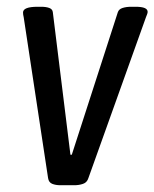

<svg xmlns="http://www.w3.org/2000/svg" viewBox="-20 -545 456 567"><path d="M158 2Q145 2 134.5 -2Q124 -6 122 -19L50 -494Q49 -498 48.5 -501.5Q48 -505 48 -508Q48 -525 91 -525H102Q116 -525 125.5 -521.5Q135 -518 136 -509L188 -88H192L328 -509Q331 -518 342 -521.5Q353 -525 367 -525H381Q416 -525 416 -510Q416 -507 414.5 -503Q413 -499 411 -494L241 -19Q237 -6 225 -2Q213 2 200 2Z"/></svg>

Font: Asap Condensed Condensed Regular
Style: Italic
Weight: 400
Width: 3
Italic angle: -6°
Designer: Pablo Cosgaya
Foundry: Omnibus-Type
Version: Version 3.001; ttfautohint (v1.8.4.7-5d5b)